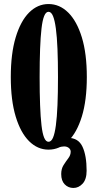

<svg xmlns="http://www.w3.org/2000/svg" viewBox="-20 -731 478 952"><path d="M344 201Q318.5 201 301 183.2Q283.5 165.5 283.5 132Q283.5 106 295.2 87.5Q307 69 318.8 53.5Q330.5 38 330.5 21Q330.5 10 321.2 2.5Q312 -5 297.5 -5Q291.5 -5 284.2 -3.5Q277 -2 272 -0.5L278 -40.5Q280.5 -43 294.5 -45.2Q308.5 -47.5 317.5 -47.5Q368.5 -47.5 389 -3.5Q409.5 40.5 409.5 115.5Q409.5 158 389.8 179.5Q370 201 344 201ZM220.5 11Q166.5 11 124.2 -31Q82 -73 57.8 -153.2Q33.5 -233.5 33.5 -349Q33.5 -465 57.8 -545.8Q82 -626.5 124.2 -668.8Q166.5 -711 220.5 -711Q275.5 -711 318.2 -668.8Q361 -626.5 385.8 -545.8Q410.5 -465 410.5 -349Q410.5 -233.5 385.8 -153.2Q361 -73 318.2 -31Q275.5 11 220.5 11ZM220.5 -28Q234 -28 242.8 -48.2Q251.5 -68.5 257 -109.2Q262.5 -150 265 -210Q267.5 -270 267.5 -349Q267.5 -428 265 -488.2Q262.5 -548.5 257 -589.5Q251.5 -630.5 242.8 -651.5Q234 -672.5 220.5 -672.5Q207.5 -672.5 199 -651.5Q190.5 -630.5 185.8 -589.5Q181 -548.5 178.8 -488.2Q176.5 -428 176.5 -349Q176.5 -270 178.8 -210Q181 -150 185.8 -109.2Q190.5 -68.5 199 -48.2Q207.5 -28 220.5 -28Z"/></svg>

Font: Imbue Thin 10pt ExtraBold
Style: Regular
Weight: 800
Version: Version 1.102